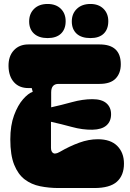

<svg xmlns="http://www.w3.org/2000/svg" viewBox="-20 -950 654 968"><path d="M276 -2Q227 -2 182.5 -11Q138 -20 104.5 -45.5Q71 -71 51.5 -119.5Q32 -168 32 -247Q32 -318 51 -369Q70 -420 96.5 -450Q123 -480 145 -487L140 -506H123Q77 -506 50.5 -535.5Q24 -565 23 -616Q22 -666 49.5 -696Q77 -726 123 -726H482Q589 -726 589 -626Q589 -581 563 -554Q537 -527 482 -527H275Q238 -527 238 -484V-409Q288 -420 342.5 -435Q397 -450 446 -450Q493 -450 516.5 -429.5Q540 -409 540 -374Q540 -338 516.5 -317.5Q493 -297 446 -296Q397 -295 342 -310Q287 -325 237 -336V-205Q237 -186 247.5 -178.5Q258 -171 281 -184Q331 -213 379 -230.5Q427 -248 473 -248Q538 -248 571.5 -214Q605 -180 605 -125Q605 -66 569.5 -34Q534 -2 455 -2ZM127 -842Q127 -881 152 -905.5Q177 -930 220 -930Q262 -930 286.5 -906Q311 -882 311 -843Q311 -803 287.5 -780.5Q264 -758 220 -758Q176 -758 151.5 -780.5Q127 -803 127 -842ZM342 -842Q342 -881 367.5 -905.5Q393 -930 436 -930Q477 -930 501.5 -906Q526 -882 526 -843Q526 -803 503 -780.5Q480 -758 436 -758Q390 -758 366 -780.5Q342 -803 342 -842Z"/></svg>

Font: Bagel Fat One
Style: Regular
Weight: 400
Designer: Kyung-won Kim
Foundry: JAMO
Version: Version 1.000; ttfautohint (v1.8.4.7-5d5b);gftools[0.9.28]